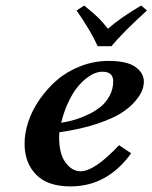

<svg xmlns="http://www.w3.org/2000/svg" viewBox="-20 -664 551 694"><path d="M389.2 -370.1Q389.2 -404.8 350.1 -404.8Q337.4 -404.8 322.8 -399.2Q308.1 -393.6 290.8 -379.9Q273.4 -366.2 257.3 -345.7Q241.2 -325.2 226.1 -292.7Q210.9 -260.3 201.2 -220.2Q225.6 -224.1 249.3 -231Q272.9 -237.8 299.1 -250.2Q325.2 -262.7 344.5 -278.6Q363.8 -294.4 376.5 -318.4Q389.2 -342.3 389.2 -370.1ZM500 -369.1Q500 -355.5 494.6 -339.4Q489.3 -323.2 470 -299.8Q450.7 -276.4 419.4 -256.1Q388.2 -235.8 329.8 -216.3Q271.5 -196.8 194.8 -186Q193.8 -178.2 193.8 -167Q193.8 -106.9 217.3 -75.9Q240.7 -44.9 271 -44.9Q321.8 -44.9 410.2 -139.2L454.1 -109.9Q367.7 9.8 234.9 9.8Q151.9 9.8 110.4 -33Q68.8 -75.7 68.8 -145Q68.8 -183.1 82.5 -224.4Q96.2 -265.6 123.3 -304.7Q150.4 -343.8 186.5 -375Q222.7 -406.2 271.5 -425Q320.3 -443.8 373 -443.8Q439.5 -443.8 469.7 -421.9Q500 -399.9 500 -369.1ZM382.8 -497.1H333Q309.6 -550.3 256.8 -626L284.2 -644Q314 -620.1 332 -603Q350.1 -585.9 370.1 -560.1Q415 -599.6 490.2 -644L511.2 -626Q426.8 -549.8 382.8 -497.1Z"/></svg>

Font: Linux Libertine
Style: Bold Italic
Weight: 700
Italic angle: -11.5°
Designer: Philipp H. Poll
Foundry: Philipp H. Poll
Version: Version 4.0.5